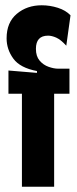

<svg xmlns="http://www.w3.org/2000/svg" viewBox="-20 -707 292 727"><path d="M63 0V-352H12V-440L120 -431V-438Q56 -450 30.5 -485Q5 -520 5 -562Q5 -622 43.5 -654.5Q82 -687 138 -687Q169 -687 199 -677.5Q229 -668 247 -649L231 -534Q210 -557 193 -564.5Q176 -572 162 -572Q116 -572 116 -522Q116 -494 130 -477.5Q144 -461 164 -454Q184 -447 199 -447H243V-352H185V0Z"/></svg>

Font: Bricolage Grotesque 96pt Condensed SemiBold
Style: Regular
Weight: 600
Width: 3
Designer: Mathieu Triay
Foundry: Atelier Triay
Version: Version 1.001; ttfautohint (v1.8.4.7-5d5b);gftools[0.9.33.de